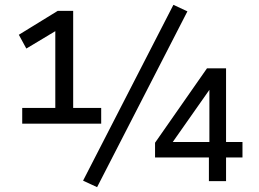

<svg xmlns="http://www.w3.org/2000/svg" viewBox="-20 -750 1072 795"><path d="M72 -238V-303H209V-637L239 -639L89 -549L58 -606L219 -705H283V-303H399V-238ZM382 25 324 -2 698 -730 756 -703ZM845 0V-98H622V-159L837 -467H916V-162H984V-98H916V0ZM847 -162V-378L682 -143L677 -162Z"/></svg>

Font: Nunito Sans 7pt SemiCondensed Medium
Style: Regular
Weight: 500
Width: 4
Designer: Vernon Adams
Foundry: Vernon Adams
Version: Version 3.101;gftools[0.9.27]